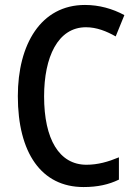

<svg xmlns="http://www.w3.org/2000/svg" viewBox="-20 -811 549 775"><path d="M327 -701C370 -701 410 -685 447 -664L482 -750C434 -776 380 -791 323 -791C145 -791 52 -632 52 -423C52 -194 147 -56 317 -56C374 -56 419 -66 460 -86V-176C417 -158 375 -146 329 -146C219 -146 158 -249 158 -422C158 -580 213 -701 327 -701Z"/></svg>

Font: Noto Sans Malayalam UI Condensed Medium
Style: Regular
Weight: 500
Width: 3
Designer: Jelle Bosma - Monotype Design Team
Foundry: Monotype Imaging Inc.
Version: Version 2.104